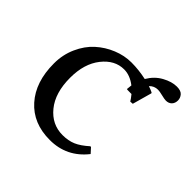

<svg xmlns="http://www.w3.org/2000/svg" viewBox="-136 -627 765 765"><g transform="rotate(45 246.5 -244.5)"><path d="M456.1 -428.2Q448.2 -428.2 430.4 -432.6Q412.6 -437 403.8 -437Q382.3 -437 367.7 -421.4Q380.9 -417 393.1 -411.1L395 -408.2L372.1 -326.2L358.9 -325.2Q352.5 -335.9 340.8 -350.1H335Q314 -350.1 314 -351.1Q314.5 -359.9 316.4 -374Q284.2 -398.9 251 -398.9Q198.7 -398.9 160.4 -350.6Q122.1 -302.2 122.1 -223.1Q122.1 -138.2 162.1 -89.1Q202.1 -40 262.2 -40Q294.4 -40 318.8 -50.5Q343.3 -61 372.1 -86.9H376L395 -65.9Q335.4 9.8 240.2 9.8Q146 9.8 91.1 -51.8Q36.1 -113.3 36.1 -217.8Q36.1 -267.1 55.2 -309.6Q74.2 -352.1 105 -379.9Q135.7 -407.7 174.3 -423.3Q212.9 -439 252 -439Q293.5 -439 335.9 -429.7Q356 -463.9 387.9 -481.4Q419.9 -499 448.2 -499Q471.2 -499 480.7 -487.8Q490.2 -476.6 490.2 -462.9Q490.2 -447.3 481 -437.7Q471.7 -428.2 456.1 -428.2Z"/></g></svg>

Font: Linux Biolinum
Style: Regular
Weight: 400
Designer: Philipp H. Poll
Foundry: Philipp H. Poll
Version: Version 0.6.4